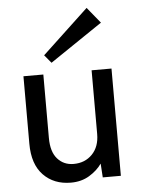

<svg xmlns="http://www.w3.org/2000/svg" viewBox="-54 -802 629 856"><g transform="rotate(-5 260.5 -374.0)"><path d="M229 11Q153 11 106 -37.5Q59 -86 59 -178V-480H148V-196Q148 -134 176 -102.5Q204 -71 248 -71Q299 -71 331.5 -104.5Q364 -138 364 -195V-480H453V0H372L368 -62Q347 -32 311.5 -10.5Q276 11 229 11ZM189 -529 159 -565 366 -759 424 -688Z"/></g></svg>

Font: Zen Kaku Gothic New Medium
Style: Regular
Weight: 500
Designer: Yoshimichi Ohira
Foundry: Positype
Version: Version 1.002